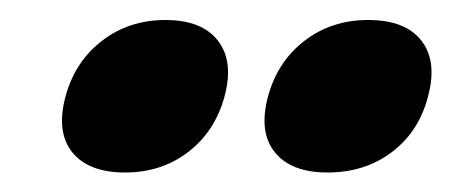

<svg xmlns="http://www.w3.org/2000/svg" viewBox="-20 -680 452 192"><path d="M105 -507.5Q68.5 -507.5 52.2 -527.8Q36 -548 45.5 -583.5Q55 -618.5 82 -639.2Q109 -660 145.5 -660Q182 -660 198 -639.2Q214 -618.5 204.5 -583.5Q195 -548.5 168.2 -528Q141.5 -507.5 105 -507.5ZM307.5 -507.5Q271 -507.5 254.8 -527.8Q238.5 -548 248 -583.5Q257.5 -618.5 284.5 -639.2Q311.5 -660 348 -660Q385.5 -660 401.5 -639.2Q417.5 -618.5 408 -583.5Q399 -548.5 372 -528Q345 -507.5 307.5 -507.5Z"/></svg>

Font: Fraunces 72pt S050
Style: Bold Italic
Weight: 700
Italic angle: -16°
Version: Version 1.000; ttfautohint (v1.8.3)